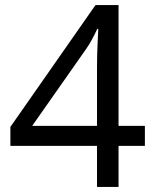

<svg xmlns="http://www.w3.org/2000/svg" viewBox="-20 -738 612 758"><path d="M552 -162V-241H448V-718H357L21 -237V-162H363V0H448V-162ZM363 -466V-241H107L321 -546C335 -566 353 -599 364 -624H368C366 -580 363 -535 363 -466Z"/></svg>

Font: Noto Sans Buginese
Style: Regular
Weight: 400
Designer: Monotype Design Team
Foundry: Monotype Imaging Inc.
Version: Version 2.002